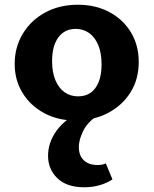

<svg xmlns="http://www.w3.org/2000/svg" viewBox="-20 -501 649 811"><path d="M298 8Q224 8 166 -23.5Q108 -55 75 -109Q42 -163 42 -231Q42 -301 76 -358Q110 -415 170.5 -448Q231 -481 309 -481Q384 -481 442 -450Q500 -419 533 -364.5Q566 -310 566 -239Q566 -166 531 -110.5Q496 -55 435.5 -23.5Q375 8 298 8ZM310 -94Q341 -94 363 -109.5Q385 -125 397 -155Q409 -185 409 -229Q409 -277 395 -310.5Q381 -344 356.5 -361.5Q332 -379 299 -379Q269 -379 247 -363.5Q225 -348 212.5 -318Q200 -288 200 -243Q200 -196 214 -162.5Q228 -129 252.5 -111.5Q277 -94 310 -94ZM336 290Q262 290 222.5 252Q183 214 183 157Q183 101 219 51Q255 1 332 -38L383 -7Q347 19 330 55Q313 91 313 120Q313 156 334 176Q355 196 392 196Q402 196 410.5 194.5Q419 193 427 189L455 257Q403 290 336 290Z"/></svg>

Font: Ysabeau SC ExtraBold
Style: Regular
Weight: 800
Designer: Christian Thalmann (Catharsis Fonts)
Version: Version 2.001;gftools[0.9.30]; featfreeze: smcp